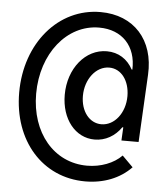

<svg xmlns="http://www.w3.org/2000/svg" viewBox="-52 -716 704 813"><g transform="rotate(5 300.0 -310.0)"><path d="M364 -130C410 -130 450 -153 477 -192H481L478 -136H551L566 -423C574 -571 485 -670 343 -670C164 -670 29 -511 29 -301C29 -96 158 50 340 50C418 50 487 23 535 -27L489 -73C455 -38 400 -17 342 -17C201 -17 101 -136 101 -302C101 -473 206 -604 343 -604C441 -604 502 -538 498 -439H495C472 -482 433 -507 384 -507C293 -507 222 -420 222 -308C222 -205 282 -130 364 -130ZM387 -197C336 -197 299 -245 299 -310C299 -381 344 -439 400 -439C451 -439 487 -391 487 -325C487 -254 443 -197 387 -197Z"/></g></svg>

Font: CommitMono
Style: 400Regular
Weight: 400
Monospace: yes
Designer: Eigil Nikolajsen
Foundry: Eigil Nikolajsen
Version: Version 1.143